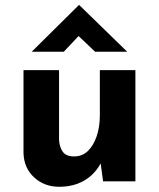

<svg xmlns="http://www.w3.org/2000/svg" viewBox="-20 -712 624 754"><path d="M212.9 21.5Q154.3 21.5 114.3 -15.1Q74.2 -51.8 72.3 -110.4V-436.5H211.9V-162.1Q213.9 -132.8 227.1 -115.2Q240.2 -97.7 271.5 -97.7Q302.7 -97.7 324.7 -118.7Q346.7 -139.6 359.4 -176.3Q372.1 -212.9 372.1 -258.8V-436.5H511.7V0H384.8L374 -80.1L376 -71.3Q361.3 -43.9 338.4 -22.9Q315.4 -2 283.7 9.8Q252 21.5 212.9 21.5ZM353.5 -508.8 275.4 -583 309.6 -592.8 230.5 -508.8H104.5L290 -692.4H291L479.5 -508.8Z"/></svg>

Font: Josefin Sans CFJ
Style: Bold
Weight: 700
Designer: Santiago Orozco
Foundry: Typemade
Version: Version 2.001